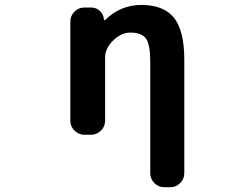

<svg xmlns="http://www.w3.org/2000/svg" viewBox="-20 -577 1040 793"><path d="M270.5 -488.3Q270.5 -511.7 287.6 -528.8Q304.7 -545.9 328.1 -545.9H357.4Q377.9 -545.9 393.1 -531.2Q408.2 -516.6 409.2 -496.1Q409.2 -494.1 411.1 -493.7Q413.1 -493.2 414.1 -494.1Q477.5 -556.6 563.5 -556.6Q656.2 -556.6 698.7 -503.4Q741.2 -450.2 741.2 -330.1V138.7Q741.2 162.1 724.1 179.2Q707 196.3 683.6 196.3H658.2Q634.8 196.3 617.7 179.2Q600.6 162.1 600.6 138.7V-320.3Q600.6 -392.6 583 -417.5Q565.4 -442.4 518.6 -442.4Q480.5 -442.4 447.3 -409.7Q414.1 -377 414.1 -339.8V-78.1Q414.1 -54.7 397 -37.6Q379.9 -20.5 356.4 -20.5H328.1Q304.7 -20.5 287.6 -37.6Q270.5 -54.7 270.5 -78.1Z"/></svg>

Font: Gen Jyuu Gothic Monospace Bold
Style: Bold
Weight: 700
Designer: [Source Han Sans]
Ryoko NISHIZUKA  (kana & ideographs); Paul D. Hunt (Latin, Greek & Cyrillic); Wenlong ZHANG  (bopomofo
Version: Version 1.002.20150607